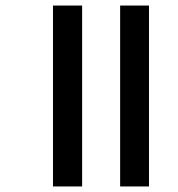

<svg xmlns="http://www.w3.org/2000/svg" viewBox="-20 -674 643 692"><path d="M413 -2H517V-654H413ZM171 -2H276V-654H171Z"/></svg>

Font: Noto Sans Tamil UI Medium
Style: Regular
Weight: 500
Designer: Jelle Bosma - Monotype Design Team
Foundry: Monotype Imaging Inc.
Version: Version 2.004